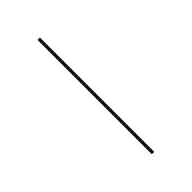

<svg xmlns="http://www.w3.org/2000/svg" viewBox="-285 -913 1147 1147"><g transform="rotate(-45 288.0 -340.0)"><path d="M278 143H298V-823H278Z"/></g></svg>

Font: Iosevka Sparkle Thin
Style: Regular
Weight: 100
Designer: Belleve Invis
Foundry: Belleve Invis
Version: Version 4.5.0; ttfautohint (v1.8.3)